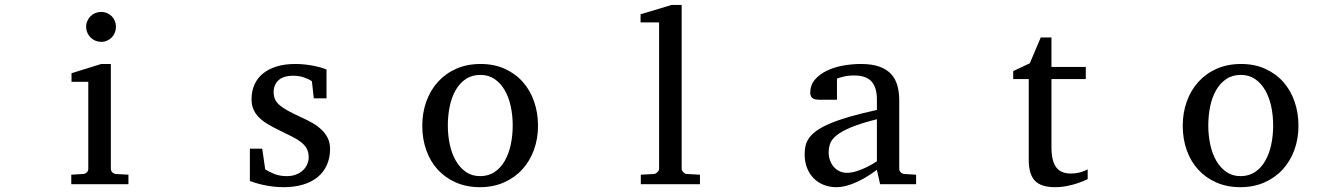

<svg xmlns="http://www.w3.org/2000/svg" viewBox="-20 -757 5509 789"><path d="M272.9 0V-39.1L321.8 -42Q331.1 -43 336.9 -48.8Q342.8 -54.7 342.8 -64V-420.9H273.9V-456.1L396 -494.1H435.5V-64Q435.5 -54.7 441.7 -48.8Q447.8 -43 456.5 -42L507.8 -39.1V0ZM456.5 -647Q456.5 -634.3 451.9 -622.8Q447.3 -611.3 439 -603Q430.7 -594.7 419.7 -589.8Q408.7 -585 396 -585Q383.3 -585 371.8 -589.8Q360.4 -594.7 352.1 -603Q343.8 -611.3 338.9 -622.8Q334 -634.3 334 -647Q334 -659.7 338.9 -670.9Q343.8 -682.1 352.1 -690.4Q360.4 -698.7 371.8 -703.4Q383.3 -708 396 -708Q408.7 -708 419.7 -703.4Q430.7 -698.7 439 -690.4Q447.3 -682.1 451.9 -670.9Q456.5 -659.7 456.5 -647Z M1336.4 -145Q1336.4 -108.4 1323.2 -79.1Q1310.1 -49.8 1285.6 -29.5Q1261.2 -9.3 1225.6 1.5Q1189.9 12.2 1145.5 12.2Q1122.6 12.2 1100.8 9.5Q1079.1 6.8 1060.8 2.7Q1042.5 -1.5 1028.3 -5.9Q1014.2 -10.3 1006.8 -13.2V-146H1057.6L1069.8 -61Q1085 -51.3 1107.2 -42.2Q1129.4 -33.2 1158.7 -33.2Q1180.2 -33.2 1196.8 -39.8Q1213.4 -46.4 1224.9 -57.1Q1236.3 -67.9 1242.4 -81.8Q1248.5 -95.7 1248.5 -110.8Q1248.5 -131.8 1240.2 -146.7Q1231.9 -161.6 1216.3 -173.6Q1200.7 -185.5 1178 -196.8Q1155.3 -208 1126.5 -222.2Q1099.1 -235.4 1078.1 -248.3Q1057.1 -261.2 1042.7 -276.1Q1028.3 -291 1021 -308.8Q1013.7 -326.7 1013.7 -349.1Q1013.7 -382.3 1025.6 -409.2Q1037.6 -436 1060.5 -454.8Q1083.5 -473.6 1116.9 -483.9Q1150.4 -494.1 1193.8 -494.1Q1215.8 -494.1 1235.8 -491.7Q1255.9 -489.3 1272.5 -485.8Q1289.1 -482.4 1301.8 -478.5Q1314.5 -474.6 1321.8 -471.2V-353H1269.5L1261.7 -422.9Q1251 -431.2 1230 -438.5Q1209 -445.8 1185.5 -445.8Q1144 -445.8 1124.3 -427Q1104.5 -408.2 1104.5 -378.9Q1104.5 -361.8 1110.1 -349.1Q1115.7 -336.4 1128.7 -325.2Q1141.6 -314 1162.8 -302.2Q1184.1 -290.5 1215.8 -275.9Q1242.2 -264.2 1264.2 -251.5Q1286.1 -238.8 1302.2 -223.1Q1318.4 -207.5 1327.4 -188.5Q1336.4 -169.4 1336.4 -145Z M2086.9 -241.2Q2086.9 -282.2 2078.9 -319.8Q2070.8 -357.4 2054.2 -386.2Q2037.6 -415 2012.7 -432.1Q1987.8 -449.2 1954.1 -449.2Q1919.4 -449.2 1894 -432.1Q1868.7 -415 1852.3 -386.2Q1835.9 -357.4 1828.1 -319.8Q1820.3 -282.2 1820.3 -241.2Q1820.3 -200.7 1828.4 -163.1Q1836.4 -125.5 1853 -96.7Q1869.6 -67.9 1894.5 -50.5Q1919.4 -33.2 1953.1 -33.2Q1987.3 -33.2 2012.7 -50.3Q2038.1 -67.4 2054.4 -96.2Q2070.8 -125 2078.9 -162.6Q2086.9 -200.2 2086.9 -241.2ZM2190.9 -240.2Q2190.9 -187 2174.1 -140.9Q2157.2 -94.7 2126.2 -60.8Q2095.2 -26.9 2051 -7.3Q2006.8 12.2 1952.1 12.2Q1897.5 12.2 1853.5 -7.1Q1809.6 -26.4 1778.8 -60.1Q1748 -93.8 1731.7 -139.9Q1715.3 -186 1715.3 -240.2Q1715.3 -293.5 1731.9 -339.8Q1748.5 -386.2 1779.8 -420.7Q1811 -455.1 1855.2 -474.6Q1899.4 -494.1 1955.1 -494.1Q2010.7 -494.1 2054.7 -474.1Q2098.6 -454.1 2128.9 -419.7Q2159.2 -385.3 2175 -339.1Q2190.9 -293 2190.9 -240.2Z M2613.3 0V-39.1L2666.5 -42Q2673.3 -42 2680.9 -49.1Q2688.5 -56.2 2688.5 -63V-665H2612.3V-698.2L2740.2 -736.8H2781.2V-63Q2781.2 -56.2 2788.3 -49.1Q2795.4 -42 2802.2 -42L2856.4 -39.1V0Z M3583.5 -267.1Q3516.1 -250 3476.6 -233.4Q3437 -216.8 3416.7 -200Q3396.5 -183.1 3390.9 -165.8Q3385.3 -148.4 3385.3 -129.9Q3385.3 -114.3 3390.4 -99.4Q3395.5 -84.5 3405 -72.8Q3414.6 -61 3428.5 -54Q3442.4 -46.9 3460.4 -46.9Q3480.5 -46.9 3502.2 -54.2Q3523.9 -61.5 3542 -70.3Q3563 -80.6 3583.5 -94.2ZM3596.7 0 3583.5 -59.1Q3557.1 -39.1 3529.3 -23.4Q3517.1 -16.6 3503.4 -10.3Q3489.7 -3.9 3475.3 1.2Q3460.9 6.3 3446 9.3Q3431.2 12.2 3416.5 12.2Q3389.2 12.2 3365.5 2.9Q3341.8 -6.3 3324.2 -23.9Q3306.6 -41.5 3296.6 -66.4Q3286.6 -91.3 3286.6 -123Q3286.6 -141.6 3290.3 -158.2Q3293.9 -174.8 3305.2 -190.4Q3316.4 -206.1 3336.7 -220.5Q3356.9 -234.9 3389.9 -249Q3422.9 -263.2 3470.5 -277.1Q3518.1 -291 3583.5 -305.2V-348.1Q3583.5 -398.4 3561 -422.6Q3538.6 -446.8 3490.2 -446.8Q3463.9 -446.8 3445.3 -441.9Q3426.8 -437 3419.4 -434.1V-347.2H3346.7Q3339.8 -347.2 3333.3 -348.1Q3326.7 -349.1 3321.3 -352.3Q3315.9 -355.5 3312.7 -361.1Q3309.6 -366.7 3309.6 -376Q3309.6 -406.7 3328.1 -429Q3346.7 -451.2 3376.5 -465.8Q3406.2 -480.5 3443.4 -487.3Q3480.5 -494.1 3517.6 -494.1Q3564 -494.1 3594.5 -482.9Q3625 -471.7 3642.8 -451.7Q3660.6 -431.6 3668 -404.3Q3675.3 -377 3675.3 -344.2V-64Q3675.3 -54.7 3681.4 -48.8Q3687.5 -43 3696.3 -42L3744.6 -39.1V0Z M4449.7 -21Q4431.2 -11.7 4409.2 -4.4Q4390.6 2 4366.2 7.1Q4341.8 12.2 4314.9 12.2Q4258.3 12.2 4232.9 -14.2Q4207.5 -40.5 4207.5 -100.1V-432.1H4143.6V-464.8L4211.9 -497.1L4256.8 -603H4300.8V-481.9H4441.9V-432.1H4300.8V-152.8Q4300.8 -123 4305.9 -102.3Q4311 -81.5 4321 -68.6Q4331.1 -55.7 4345.9 -49.8Q4360.8 -43.9 4380.9 -43.9Q4395.5 -43.9 4408 -46.4Q4420.4 -48.8 4429.7 -52.2Q4440.4 -56.2 4449.7 -61Z M5211.9 -241.2Q5211.9 -282.2 5203.9 -319.8Q5195.8 -357.4 5179.2 -386.2Q5162.6 -415 5137.7 -432.1Q5112.8 -449.2 5079.1 -449.2Q5044.4 -449.2 5019 -432.1Q4993.7 -415 4977.3 -386.2Q4960.9 -357.4 4953.1 -319.8Q4945.3 -282.2 4945.3 -241.2Q4945.3 -200.7 4953.4 -163.1Q4961.4 -125.5 4978 -96.7Q4994.6 -67.9 5019.5 -50.5Q5044.4 -33.2 5078.1 -33.2Q5112.3 -33.2 5137.7 -50.3Q5163.1 -67.4 5179.4 -96.2Q5195.8 -125 5203.9 -162.6Q5211.9 -200.2 5211.9 -241.2ZM5315.9 -240.2Q5315.9 -187 5299.1 -140.9Q5282.2 -94.7 5251.2 -60.8Q5220.2 -26.9 5176 -7.3Q5131.8 12.2 5077.1 12.2Q5022.5 12.2 4978.5 -7.1Q4934.6 -26.4 4903.8 -60.1Q4873 -93.8 4856.7 -139.9Q4840.3 -186 4840.3 -240.2Q4840.3 -293.5 4856.9 -339.8Q4873.5 -386.2 4904.8 -420.7Q4936 -455.1 4980.2 -474.6Q5024.4 -494.1 5080.1 -494.1Q5135.7 -494.1 5179.7 -474.1Q5223.6 -454.1 5253.9 -419.7Q5284.2 -385.3 5300 -339.1Q5315.9 -293 5315.9 -240.2Z"/></svg>

Font: BabelStone Ogham Fixed
Style: Regular
Weight: 400
Monospace: yes
Designer: Andrew West
Foundry: BabelStone
Version: Version 2.02 March 14, 2022